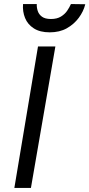

<svg xmlns="http://www.w3.org/2000/svg" viewBox="-20 -930 442 950"><path d="M168 -700 51 0H133L254 -700ZM94 -910Q91 -873 104 -841Q117 -809 147.5 -789.5Q178 -770 226 -770Q275 -770 310.5 -790Q346 -810 369.5 -841.5Q393 -873 402 -909L331 -910Q324 -894 312.5 -877Q301 -860 281.5 -848Q262 -836 232 -836Q203 -836 187.5 -847.5Q172 -859 166.5 -876.5Q161 -894 162 -910Z"/></svg>

Font: Jost* 400 Book Italic
Style: Italic
Weight: 400
Italic angle: -10°
Version: Version 3.200; ttfautohint (v0.97) -l 8 -r 50 -G 200 -x 14 -